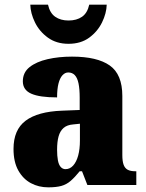

<svg xmlns="http://www.w3.org/2000/svg" viewBox="-20 -794 628 824"><path d="M187 10Q146 10 112.5 -8Q79 -26 58.5 -62.5Q38 -99 38 -155Q38 -237 90 -276Q142 -315 246 -319L322 -322V-375Q322 -412 317 -436Q312 -460 301 -471.5Q290 -483 273 -483Q259 -483 248 -471Q237 -459 231 -435.5Q225 -412 225 -376Q150 -376 114 -392Q78 -408 78 -445Q78 -483 107 -506Q136 -529 184 -540Q232 -551 289 -551Q397 -551 451 -513Q505 -475 505 -382V-129Q505 -102 510.5 -87Q516 -72 528 -65.5Q540 -59 561 -59H565V0H355L332 -59H322Q301 -33 283 -17.5Q265 -2 243 4Q221 10 187 10ZM261 -68Q280 -68 294 -83.5Q308 -99 315.5 -126.5Q323 -154 323 -191V-263L294 -260Q268 -258 253 -245Q238 -232 231.5 -209Q225 -186 225 -151Q225 -125 228.5 -106Q232 -87 240.5 -77.5Q249 -68 261 -68ZM274 -606Q222 -606 185.5 -632.5Q149 -659 130 -698Q111 -737 110 -774H186Q194 -738 217 -722Q240 -706 274 -706Q309 -706 332 -722Q355 -738 363 -774H438Q437 -737 418 -698Q399 -659 363 -632.5Q327 -606 274 -606Z"/></svg>

Font: Noto Serif Khmer SemiCondensed Black
Style: Regular
Weight: 900
Width: 4
Designer: Danh Hong and the Monotype Design Team
Foundry: Monotype Imaging Inc.
Version: Version 2.004